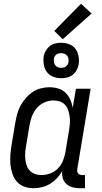

<svg xmlns="http://www.w3.org/2000/svg" viewBox="-20 -991 540 1019"><path d="M158 8Q132 8 108.5 -0.5Q85 -9 69.5 -27Q54 -45 46 -68.5Q38 -92 35.5 -117Q33 -142 35 -167.5Q37 -193 41 -219L61 -339Q65 -362 71 -385Q77 -408 88.5 -429.5Q100 -451 116.5 -470Q133 -489 153 -502.5Q173 -516 196.5 -522Q220 -528 243 -528Q267 -528 289.5 -521Q312 -514 328 -498.5Q344 -483 353 -462.5Q362 -442 366 -419L383 -520H461L390 -93Q389 -87 390 -81Q391 -75 395 -70.5Q399 -66 404.5 -64Q410 -62 416 -62H431V8H404Q384 8 365.5 3Q347 -2 333 -14Q319 -26 313.5 -44.5Q308 -63 310 -83Q299 -63 282 -45Q265 -27 245 -15Q225 -3 202.5 2.5Q180 8 158 8ZM200 -62Q223 -62 246.5 -70.5Q270 -79 287.5 -97Q305 -115 314 -137.5Q323 -160 327 -183L347 -303Q350 -321 351 -339Q352 -357 349.5 -374Q347 -391 341.5 -407Q336 -423 325 -435Q314 -447 297.5 -452.5Q281 -458 263 -458Q240 -458 216 -447.5Q192 -437 175.5 -417.5Q159 -398 150 -375Q141 -352 137 -328L117 -208Q114 -191 113.5 -174Q113 -157 115 -140.5Q117 -124 123 -109Q129 -94 140.5 -83Q152 -72 167.5 -67Q183 -62 200 -62ZM305 -576Q282 -576 261.5 -584Q241 -592 228.5 -609Q216 -626 212.5 -648Q209 -670 212 -693Q215 -708 223.5 -722.5Q232 -737 245 -747Q258 -757 273.5 -760.5Q289 -764 304 -764Q327 -764 348 -756Q369 -748 381 -731Q393 -714 397 -692Q401 -670 397 -647Q394 -632 386 -617.5Q378 -603 364.5 -593Q351 -583 335.5 -579.5Q320 -576 305 -576ZM304 -631Q311 -631 318 -632.5Q325 -634 330 -638Q335 -642 338.5 -648Q342 -654 343 -660Q345 -670 343.5 -679Q342 -688 336.5 -695Q331 -702 322.5 -705.5Q314 -709 305 -709Q298 -709 291.5 -707.5Q285 -706 279.5 -702Q274 -698 270.5 -692Q267 -686 266 -680Q265 -670 266.5 -661Q268 -652 273 -645Q278 -638 286.5 -634.5Q295 -631 304 -631ZM313 -783 268 -827 410 -971 466 -919Z"/></svg>

Font: Iosevka Curly Slab
Style: Italic
Weight: 400
Italic angle: -9°
Monospace: yes
Designer: Belleve Invis
Foundry: Belleve Invis
Version: Version 22.1.2; ttfautohint (v1.8.4)